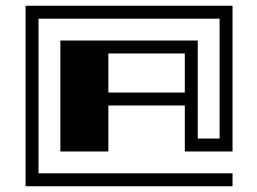

<svg xmlns="http://www.w3.org/2000/svg" viewBox="-20 -681 895 668"><path d="M623 -314H357V-154H190V-540H668V-199H744V-616H114V-78H789V-33H69V-661H789V-154H623ZM623 -359V-495H357V-359Z"/></svg>

Font: Geostar Fill
Style: Regular
Weight: 400
Designer: Joe Prince
Foundry: Joe Prince
Version: Version 1.002